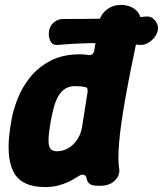

<svg xmlns="http://www.w3.org/2000/svg" viewBox="-20 -739 660 778"><path d="M619 -614Q616 -600 604.5 -586Q593 -572 578 -564Q563 -556 549 -557Q385 -572 215 -557Q192 -555 183.5 -574Q175 -593 179 -614V-615Q183 -636 199 -649Q215 -662 236 -662Q320 -662 404 -663.5Q488 -665 573 -672Q594 -674 609 -655Q624 -636 619 -615ZM163 19Q66 19 34.5 -43Q3 -105 22 -225L26 -250Q33 -292 51.5 -339Q70 -386 102.5 -426.5Q135 -467 185 -493Q235 -519 304 -519Q315 -519 324.5 -518Q334 -517 339 -516Q358 -514 362 -534L379 -640Q384 -676 409.5 -697.5Q435 -719 470 -719Q508 -719 532 -697Q556 -675 548 -638Q510 -464 489 -346.5Q468 -229 462.5 -159Q457 -89 463 -55Q467 -30 446 -8Q425 14 383 14Q352 14 342.5 5.5Q333 -3 331 -16Q329 -27 321.5 -30Q314 -33 305 -29Q299 -26 286.5 -18Q274 -10 256 -1.5Q238 7 214.5 13Q191 19 163 19ZM211 -126Q234 -126 255.5 -138Q277 -150 292 -172Q307 -194 312 -221L335 -367Q337 -386 324 -386Q318 -388 307.5 -389Q297 -390 283 -390Q259 -390 242.5 -378.5Q226 -367 215 -347Q204 -327 197.5 -301.5Q191 -276 186 -250L182 -225Q173 -169 179 -147.5Q185 -126 211 -126Z"/></svg>

Font: Winky Sans
Style: Bold Italic
Weight: 700
Italic angle: -8.97852°
Designer: Simon Atzbach
Foundry: typofactur
Version: Version 1.205